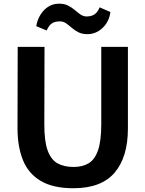

<svg xmlns="http://www.w3.org/2000/svg" viewBox="-20 -992 772 1020"><path d="M370 8Q262 8 196.5 -30.8Q131 -69.5 102 -141.2Q73 -213 73 -311.5L74 -743H216.5L215.5 -333.5Q215 -242.5 233 -193Q251 -143.5 285.8 -124.2Q320.5 -105 371 -105Q418 -105 450.8 -124.5Q483.5 -144 500.8 -193.8Q518 -243.5 518 -333.5V-743H659.5V-309Q659.5 -157.5 589 -74.8Q518.5 8 370 8ZM445 -810.5Q416 -810.5 396.2 -820.8Q376.5 -831 361 -844.5Q345.5 -858 331 -868.2Q316.5 -878.5 298 -878.5Q278.5 -878.5 265.2 -872.8Q252 -867 243.2 -856.2Q234.5 -845.5 228 -830L172.5 -853Q178 -885.5 194.2 -912.5Q210.5 -939.5 235.8 -956Q261 -972.5 294 -972.5Q322 -972.5 342 -962.2Q362 -952 377.5 -938.5Q393 -925 408 -914.8Q423 -904.5 441 -904.5Q457.5 -904.5 470.8 -909.8Q484 -915 493.5 -926Q503 -937 509.5 -953L566.5 -928Q562.5 -894.5 545.2 -868Q528 -841.5 501.8 -826Q475.5 -810.5 445 -810.5Z"/></svg>

Font: Merriweather Sans SemiBold
Style: Regular
Weight: 600
Designer: Eben Sorkin
Foundry: Eben Sorkin
Version: Version 2.001